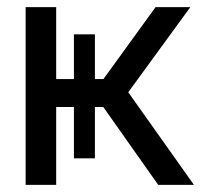

<svg xmlns="http://www.w3.org/2000/svg" viewBox="-20 -520 578 540"><path d="M242.6 -258.6 417.6 -500H515.4L336 -254.1L336.7 -266.2L525.5 0H425ZM52.1 -500H138V-297.7H278.5L277.9 -219H138V0H52.1ZM187.9 -423.4H246.9V-74.6H187.9Z"/></svg>

Font: Overused Grotesk Light
Style: Regular
Weight: 300
Designer: RandomMaerks
Version: Version 0.005